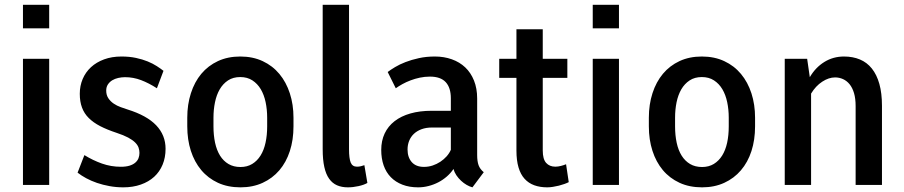

<svg xmlns="http://www.w3.org/2000/svg" viewBox="-20 -782 3825 812"><path d="M188 -761.7V-662.1H77.1V-761.7ZM188 -533.2V0H77.1V-533.2Z M569.8 -135.3Q569.8 -147 565.9 -158Q562 -168.9 551.5 -179.4Q541 -189.9 522 -200.2Q502.9 -210.4 473.1 -220.2Q433.1 -233.4 403.8 -248.5Q374.5 -263.7 355.2 -283Q335.9 -302.2 326.7 -327.4Q317.4 -352.5 317.4 -385.3Q317.4 -418.9 329.6 -447.8Q341.8 -476.6 364.7 -497.8Q387.7 -519 420.4 -531Q453.1 -543 493.7 -543Q527.3 -543 554.9 -537.1Q582.5 -531.2 604.5 -522.2Q626.5 -513.2 643.1 -502.4Q659.7 -491.7 671.4 -482.4L643.6 -408.7Q609.4 -430.7 576.7 -443.1Q543.9 -455.6 508.8 -455.6Q494.6 -455.6 480.2 -452.4Q465.8 -449.2 454.6 -442.4Q443.4 -435.5 436.3 -424.8Q429.2 -414.1 429.2 -398.9Q429.2 -379.9 438.2 -366.5Q447.3 -353 460.9 -343.8Q474.6 -334.5 490.5 -328.9Q506.3 -323.2 520 -318.8Q601.1 -293.5 640.6 -252Q680.2 -210.4 680.2 -152.8Q680.2 -115.7 667.7 -85.7Q655.3 -55.7 632.1 -34.4Q608.9 -13.2 575.7 -1.5Q542.5 10.3 501.5 10.3Q471.2 10.3 443.1 5.1Q415 0 390.1 -8.5Q365.2 -17.1 344.5 -28.3Q323.7 -39.6 308.1 -51.8L336.9 -126Q372.6 -104 411.1 -90.3Q449.7 -76.7 490.7 -76.7Q512.7 -76.7 527.6 -81.3Q542.5 -85.9 552 -94Q561.5 -102.1 565.7 -112.8Q569.8 -123.5 569.8 -135.3Z M772 -284.2Q772 -340.3 787.4 -387.9Q802.7 -435.5 831.5 -470Q860.4 -504.4 901.9 -523.7Q943.4 -543 996.1 -543Q1049.3 -543 1091.1 -523.4Q1132.8 -503.9 1161.6 -469.2Q1190.4 -434.6 1205.8 -387.2Q1221.2 -339.8 1221.2 -284.2V-247.6Q1221.2 -190.4 1205.8 -143.1Q1190.4 -95.7 1161.4 -61.8Q1132.3 -27.8 1090.8 -8.8Q1049.3 10.3 997.1 10.3Q943.4 10.3 901.6 -9Q859.9 -28.3 831.1 -62.7Q802.2 -97.2 787.1 -144.3Q772 -191.4 772 -247.6ZM882.8 -247.6Q882.8 -210 889.6 -178.2Q896.5 -146.5 910.6 -123.8Q924.8 -101.1 946.3 -88.4Q967.8 -75.7 997.1 -75.7Q1025.4 -75.7 1046.6 -88.6Q1067.9 -101.6 1082 -124.3Q1096.2 -147 1103 -178.5Q1109.9 -210 1109.9 -247.6V-284.2Q1109.9 -318.8 1103.3 -350.1Q1096.7 -381.3 1082.8 -404.8Q1068.8 -428.2 1047.4 -442.1Q1025.9 -456.1 996.1 -456.1Q965.8 -456.1 944.3 -441.9Q922.9 -427.7 909.2 -404.1Q895.5 -380.4 889.2 -349.4Q882.8 -318.4 882.8 -284.2Z M1344.7 -761.7H1456.1V-150.4Q1456.1 -112.3 1463.1 -94.7Q1470.2 -77.1 1489.7 -77.1Q1499 -77.1 1506.6 -79.1Q1514.2 -81.1 1521 -83.5L1533.7 -8.3Q1519.5 0 1496.3 5.1Q1473.1 10.3 1451.2 10.3Q1425.3 10.3 1405.5 1.7Q1385.7 -6.8 1372.1 -25.9Q1358.4 -44.9 1351.6 -75.7Q1344.7 -106.4 1344.7 -150.9Z M1772.9 -76.2Q1792 -76.2 1809.6 -82Q1827.1 -87.9 1842.3 -97.9Q1857.4 -107.9 1868.9 -120.8Q1880.4 -133.8 1886.7 -148.4V-242.7H1807.1Q1782.2 -242.7 1762.9 -235.6Q1743.7 -228.5 1730.5 -216.1Q1717.3 -203.6 1710.4 -186.5Q1703.6 -169.4 1703.6 -149.9Q1703.6 -116.7 1721.4 -96.4Q1739.3 -76.2 1772.9 -76.2ZM2025.9 -53.7 1978 10.3Q1966.3 7.3 1953.6 0Q1940.9 -7.3 1929.7 -17.8Q1918.5 -28.3 1909.9 -41Q1901.4 -53.7 1897.9 -67.4Q1886.2 -49.8 1869.6 -35.4Q1853 -21 1833.7 -11Q1814.5 -1 1792.7 4.6Q1771 10.3 1748.5 10.3Q1710.9 10.3 1681.9 -1Q1652.8 -12.2 1632.8 -32.7Q1612.8 -53.2 1602.5 -82.5Q1592.3 -111.8 1592.3 -147.9Q1592.3 -186.5 1606.7 -217.3Q1621.1 -248 1648.7 -269.5Q1676.3 -291 1715.8 -302.2Q1755.4 -313.5 1805.7 -313.5H1886.7V-366.2Q1886.7 -411.1 1865 -434.6Q1843.3 -458 1798.3 -458Q1776.4 -458 1755.6 -453.6Q1734.9 -449.2 1716.3 -442.1Q1697.8 -435.1 1681.9 -426.3Q1666 -417.5 1653.8 -408.7L1619.6 -477.5Q1631.8 -486.8 1650.9 -498.3Q1669.9 -509.8 1695.1 -519.5Q1720.2 -529.3 1751.5 -536.1Q1782.7 -543 1819.3 -543Q1857.9 -543 1890.9 -531.2Q1923.8 -519.5 1947.5 -497.1Q1971.2 -474.6 1984.6 -441.4Q1998 -408.2 1998 -365.2V-126.5Q1998 -100.1 2003.9 -83.5Q2009.8 -66.9 2025.9 -53.7Z M2164.1 -658.2H2275.4V-533.2H2379.4V-452.6H2275.4V-145.5Q2275.4 -108.9 2289.8 -93Q2304.2 -77.1 2328.6 -77.1Q2339.8 -77.1 2352.3 -80.3Q2364.7 -83.5 2374 -87.4L2385.3 -11.7Q2377.9 -7.8 2366.9 -3.9Q2356 0 2343.5 3.2Q2331.1 6.3 2318.1 8.3Q2305.2 10.3 2294.4 10.3Q2263.7 10.3 2239.5 1.5Q2215.3 -7.3 2198.5 -25.9Q2181.6 -44.4 2172.9 -74Q2164.1 -103.5 2164.1 -145V-452.6H2091.3V-533.2H2164.1Z M2597.7 -761.7V-662.1H2486.8V-761.7ZM2597.7 -533.2V0H2486.8V-533.2Z M2724.1 -284.2Q2724.1 -340.3 2739.5 -387.9Q2754.9 -435.5 2783.7 -470Q2812.5 -504.4 2854 -523.7Q2895.5 -543 2948.2 -543Q3001.5 -543 3043.2 -523.4Q3085 -503.9 3113.8 -469.2Q3142.6 -434.6 3158 -387.2Q3173.3 -339.8 3173.3 -284.2V-247.6Q3173.3 -190.4 3158 -143.1Q3142.6 -95.7 3113.5 -61.8Q3084.5 -27.8 3043 -8.8Q3001.5 10.3 2949.2 10.3Q2895.5 10.3 2853.8 -9Q2812 -28.3 2783.2 -62.7Q2754.4 -97.2 2739.3 -144.3Q2724.1 -191.4 2724.1 -247.6ZM2835 -247.6Q2835 -210 2841.8 -178.2Q2848.6 -146.5 2862.8 -123.8Q2877 -101.1 2898.4 -88.4Q2919.9 -75.7 2949.2 -75.7Q2977.5 -75.7 2998.8 -88.6Q3020 -101.6 3034.2 -124.3Q3048.3 -147 3055.2 -178.5Q3062 -210 3062 -247.6V-284.2Q3062 -318.8 3055.4 -350.1Q3048.8 -381.3 3034.9 -404.8Q3021 -428.2 2999.5 -442.1Q2978 -456.1 2948.2 -456.1Q2918 -456.1 2896.5 -441.9Q2875 -427.7 2861.3 -404.1Q2847.7 -380.4 2841.3 -349.4Q2835 -318.4 2835 -284.2Z M3393.6 -533.2 3404.8 -455.6Q3428.7 -496.6 3466.1 -519.8Q3503.4 -543 3549.3 -543Q3586.9 -543 3616.7 -530.5Q3646.5 -518.1 3667.2 -492.2Q3688 -466.3 3699 -427Q3710 -387.7 3710 -334.5V0H3598.6V-333.5Q3598.6 -365.2 3591.8 -388.2Q3585 -411.1 3573 -425.8Q3561 -440.4 3545.2 -447.5Q3529.3 -454.6 3511.7 -454.6Q3484.9 -454.6 3457.3 -436.5Q3429.7 -418.5 3410.2 -386.2V0H3298.8V-533.2Z"/></svg>

Font: Ufes Sans Medium
Style: Regular
Weight: 500
Designer: Ricardo Esteves & Filipe Motta
Foundry: ProDesignUfes - Ricardo Esteves, Filipe Motta (This is a derivative work, based on Roboto family, by Christian Robertson
Version: Version 2.0